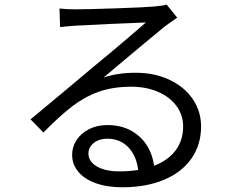

<svg xmlns="http://www.w3.org/2000/svg" viewBox="-20 -755 1017 817"><path d="M301.6 -715.3Q349.7 -715.3 475.6 -719.6Q601.6 -723.9 637.2 -727.4Q675.3 -730.8 689.3 -735.5L733.9 -679.8Q691.7 -650.6 678.8 -640.5Q599.1 -575.2 505.2 -496.1L420.4 -424.9Q480 -445.4 557.7 -445.4Q637.7 -445.4 701 -415.6Q764.4 -385.7 800 -333.7Q835.6 -281.7 835.6 -216.8Q835.6 -138.9 794.7 -80.4Q753.8 -21.9 677.9 10Q601.9 41.9 499.8 41.9Q434.7 41.9 386.5 24.2Q338.4 6.6 312.6 -24.8Q286.9 -56.3 286.9 -96.4Q286.9 -129.6 305.5 -158.6Q324.1 -187.5 358.4 -205.1Q392.7 -222.8 436 -222.8Q498.2 -222.8 542.4 -196.5Q586.7 -170.3 610.4 -127.1Q634.2 -84 637.2 -32.6L568.7 -20.9Q564.5 -85.2 529.1 -125Q493.8 -164.8 435.8 -164.8Q402 -164.8 379.2 -146.7Q356.3 -128.5 356.3 -102.5Q356.3 -67.3 392.5 -46.5Q428.7 -25.8 487.8 -25.8Q570.9 -25.8 632.1 -48.3Q693.2 -70.8 726.3 -113.8Q759.3 -156.9 759.3 -217.5Q759.3 -265.3 731.1 -303.8Q703 -342.4 652.5 -364.2Q601.9 -386 539.1 -386Q459.7 -386 399.4 -364.3Q339.1 -342.5 286.7 -302.1Q234.3 -261.7 164.8 -191.3L109.9 -247.1Q164.8 -292.5 252.3 -365.5Q316.2 -418.7 373.5 -467.3L447.5 -528.6Q538 -604.4 600.7 -659.3Q445.6 -653.7 300.3 -645.6Q262.5 -642.9 235.6 -639.9L233.2 -718.8Q260.7 -715.3 301.6 -715.3Z"/></svg>

Font: Min Sans VF VF
Style: Regular
Weight: 400
Designer: Jinseong-Kim, NotoSansCJK, Nunito
Foundry: Jinseong-Kim
Version: Version 1.420;Glyphs 3.1.2 (3151)